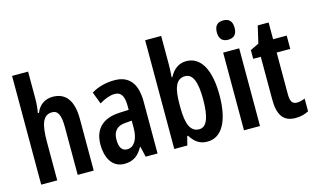

<svg xmlns="http://www.w3.org/2000/svg" viewBox="-91 -1023 2125 1296"><g transform="rotate(-15 971.5 -375.0)"><path d="M171 -574V-760H59V0H171V-269C171 -396 193 -453 256 -453C297 -453 314 -417 314 -333V0H426V-362C426 -485 380 -553 287 -553C233 -553 190 -524 170 -472H162C168 -504 171 -538 171 -574Z M718 -553C657 -553 602 -538 556 -510L588 -426C630 -451 665 -463 696 -463C741 -463 760 -430 760 -362V-335L695 -332C580 -327 515 -268 515 -157C515 -70 551 10 639 10C700 10 738 -17 769 -73H772L789 0H872V-362C872 -487 822 -553 718 -553ZM720 -256 761 -259V-207C761 -128 729 -80 683 -80C647 -80 628 -106 628 -161C628 -221 658 -253 720 -256Z M1101 -560V-760H989V0H1080L1096 -62H1102C1135 -10 1170 10 1220 10C1321 10 1378 -94 1378 -273C1378 -452 1320 -552 1220 -552C1171 -552 1131 -527 1102 -472H1097C1100 -510 1101 -539 1101 -560ZM1186 -456C1240 -456 1264 -395 1264 -274C1264 -145 1238 -85 1187 -85C1128 -85 1101 -140 1101 -260V-284C1101 -388 1119 -456 1186 -456Z M1532 -753C1490 -753 1470 -730 1470 -685C1470 -641 1492 -618 1532 -618C1573 -618 1594 -641 1594 -685C1594 -729 1575 -753 1532 -753ZM1588 -543H1476V0H1588Z M1871 -88C1837 -88 1825 -111 1825 -159V-450H1920V-543H1825V-660H1749L1721 -540L1661 -511V-450H1714V-152C1714 -43 1750 10 1835 10C1871 10 1901 2 1927 -12V-101C1908 -93 1888 -88 1871 -88Z"/></g></svg>

Font: Noto Sans Arabic UI XCn SmBd
Style: Regular
Weight: 600
Width: 2
Designer: Monotype Design Team, Nadine Chahine and Nizar Qandah
Foundry: Monotype Imaging Inc.
Version: Version 2.010